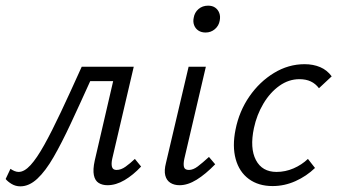

<svg xmlns="http://www.w3.org/2000/svg" viewBox="-37 -650 1193 679"><path d="M35 9Q18 9 4 0.5Q-10 -8 -17 -17L0 -53Q7 -48 14.5 -45Q22 -42 29 -42Q49 -42 71 -66Q93 -90 119.5 -137.5Q146 -185 178.5 -254Q211 -323 252 -414H401L390 -363H282Q245 -281 213 -212.5Q181 -144 152.5 -94.5Q124 -45 95 -18Q66 9 35 9ZM343 5Q325 5 312 -3Q299 -11 295 -30.5Q291 -50 298 -82L375 -414H436L360 -89Q356 -71 359 -60Q362 -49 375 -49Q391 -49 407 -60.5Q423 -72 440 -88L462 -61Q434 -31 403.5 -13Q373 5 343 5Z M598 5Q579 5 565.5 -3.5Q552 -12 547.5 -29.5Q543 -47 550 -74L630 -414H691L615 -89Q611 -71 613.5 -60Q616 -49 631 -49Q646 -49 662.5 -61.5Q679 -74 702 -95L724 -69Q690 -34 658.5 -14.5Q627 5 598 5ZM690 -535Q675 -535 664.5 -542Q654 -549 649.5 -561Q645 -573 648 -587Q651 -606 665 -618Q679 -630 699 -630Q714 -630 724 -623Q734 -616 738.5 -604Q743 -592 740 -577Q737 -559 723 -547Q709 -535 690 -535Z M927 8Q877 8 843 -17Q809 -42 796.5 -87.5Q784 -133 796 -192Q809 -257 845 -309Q881 -361 932 -392Q983 -423 1040 -423Q1071 -423 1095.5 -412.5Q1120 -402 1136 -380L1091 -338Q1079 -354 1062 -362Q1045 -370 1022 -370Q984 -370 951 -346.5Q918 -323 894.5 -283.5Q871 -244 861 -197Q846 -126 868 -84Q890 -42 941 -42Q972 -42 1001 -54.5Q1030 -67 1052 -88L1077 -56Q1047 -27 1008 -9.5Q969 8 927 8Z"/></svg>

Font: Ysabeau Office
Style: Italic
Weight: 400
Italic angle: -12°
Designer: Christian Thalmann (Catharsis Fonts)
Version: Version 2.001;gftools[0.9.30]; featfreeze: tnum,lnum,ss02